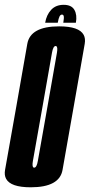

<svg xmlns="http://www.w3.org/2000/svg" viewBox="-51 -792 381 816"><path d="M79.5 4Q-5.5 4 -25 -32Q-33.5 -47.5 -29.5 -70Q-16.5 -144 18 -337.5Q52 -531 65 -605.5Q78 -680 200.5 -680Q285 -680 304.5 -644Q313 -628.5 309 -605.5Q296 -531 262 -337.5Q227.5 -144 214.8 -70Q202 4 79.5 4ZM94.5 -79.5Q105 -79.5 110 -108.8Q115 -138 150.5 -337.5Q186 -540 191 -568Q195 -592 188.5 -595.5Q187 -596.5 185.5 -596.5Q175 -596.5 170 -568.2Q165 -540 129.5 -337.5Q94 -138 89 -109Q84.5 -84 91.5 -80Q93 -79.5 94.5 -79.5ZM219.5 -771.5Q253 -771.5 265.2 -750Q277.5 -728.5 271.5 -695.5H218Q221.5 -715.5 220 -722.8Q218.5 -730 212.5 -730Q206 -730 202 -722.2Q198 -714.5 194.5 -695.5H141Q146.5 -728.5 166.2 -750Q186 -771.5 219.5 -771.5Z"/></svg>

Font: Anybody UltraCondensed SemiBold
Style: Italic
Weight: 600
Width: 1
Italic angle: -10°
Designer: Tyler Finck
Foundry: Etcetera Type Company
Version: Version 1.010; ttfautohint (v1.8.3) -l 8 -r 50 -G 200 -x 14 